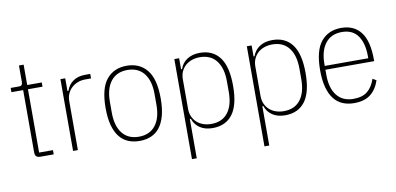

<svg xmlns="http://www.w3.org/2000/svg" viewBox="-77 -895 2760 1338"><g transform="rotate(-10 1302.5 -226.0)"><path d="M149 0Q128 0 119 -9Q110 -18 110 -39V-478H27V-508H86Q101 -508 106 -515.5Q111 -523 111 -538V-652H144V-508H247V-478H144V-30H242V0Z M379 0V-508H413V-418H420Q434 -460 468 -484Q502 -508 554 -508H590V-476H548Q520 -476 495.5 -466.5Q471 -457 452.5 -440Q434 -423 423.5 -399.5Q413 -376 413 -347V0Z M849 12Q804 12 767.5 -3.5Q731 -19 706 -51.5Q681 -84 667.5 -134Q654 -184 654 -254Q654 -393 706 -456.5Q758 -520 849 -520Q940 -520 992 -456.5Q1044 -393 1044 -254Q1044 -184 1030.5 -134Q1017 -84 992 -51.5Q967 -19 930.5 -3.5Q894 12 849 12ZM849 -18Q925 -18 966 -70Q1007 -122 1007 -216V-292Q1007 -386 966 -438Q925 -490 849 -490Q773 -490 732 -438Q691 -386 691 -292V-216Q691 -122 732 -70Q773 -18 849 -18Z M1185 -508H1219V-430H1226Q1240 -472 1276.5 -496Q1313 -520 1367 -520Q1458 -520 1507 -455Q1556 -390 1556 -254Q1556 -118 1507 -53Q1458 12 1366 12Q1312 12 1276 -12Q1240 -36 1226 -78H1219V200H1185ZM1361 -18Q1438 -18 1478.5 -70Q1519 -122 1519 -216V-292Q1519 -385 1478.5 -437.5Q1438 -490 1361 -490Q1331 -490 1305 -481Q1279 -472 1260 -455Q1241 -438 1230 -414Q1219 -390 1219 -359V-150Q1219 -119 1230 -94.5Q1241 -70 1260 -53Q1279 -36 1305 -27Q1331 -18 1361 -18Z M1698 -508H1732V-430H1739Q1753 -472 1789.5 -496Q1826 -520 1880 -520Q1971 -520 2020 -455Q2069 -390 2069 -254Q2069 -118 2020 -53Q1971 12 1879 12Q1825 12 1789 -12Q1753 -36 1739 -78H1732V200H1698ZM1874 -18Q1951 -18 1991.5 -70Q2032 -122 2032 -216V-292Q2032 -385 1991.5 -437.5Q1951 -490 1874 -490Q1844 -490 1818 -481Q1792 -472 1773 -455Q1754 -438 1743 -414Q1732 -390 1732 -359V-150Q1732 -119 1743 -94.5Q1754 -70 1773 -53Q1792 -36 1818 -27Q1844 -18 1874 -18Z M2367 12Q2322 12 2285.5 -3.5Q2249 -19 2224 -51.5Q2199 -84 2185.5 -134Q2172 -184 2172 -254Q2172 -393 2224 -456.5Q2276 -520 2367 -520Q2458 -520 2506 -457Q2554 -394 2554 -264V-252H2209V-216Q2209 -122 2250 -70Q2291 -18 2367 -18Q2430 -18 2466 -47Q2502 -76 2521 -133L2547 -118Q2526 -55 2483 -21.5Q2440 12 2367 12ZM2367 -491Q2291 -491 2250 -438.5Q2209 -386 2209 -292V-279H2517V-292Q2517 -386 2479.5 -438.5Q2442 -491 2367 -491Z"/></g></svg>

Font: IBM Plex Sans Condensed ExtraLight
Style: Regular
Weight: 200
Width: 3
Designer: Mike Abbink, Paul van der Laan, Pieter van Rosmalen
Foundry: Bold Monday
Version: Version 1.3